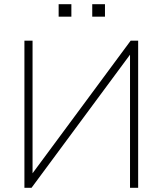

<svg xmlns="http://www.w3.org/2000/svg" viewBox="-20 -900 779 920"><path d="M97 0V-705H136V-40H114L606 -705H642V0H603V-665H623L131 0ZM422 -820V-880H483V-820ZM261 -820V-880H322V-820Z"/></svg>

Font: Mulish ExtraLight
Style: Regular
Weight: 200
Designer: Vernon Adams
Foundry: Vernon Adams
Version: Version 3.603